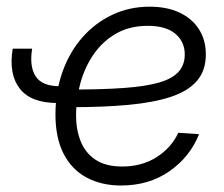

<svg xmlns="http://www.w3.org/2000/svg" viewBox="-20 -553 680 583"><path d="M154.8 -240.2Q73.7 -240.2 39.8 -284.2Q5.9 -328.1 18.6 -405.3H77.6Q68.8 -351.1 88.4 -321Q107.9 -291 163.6 -291ZM347.7 10.3Q288.1 10.3 242.9 -13.9Q197.8 -38.1 173.1 -86.2Q148.4 -134.3 148.4 -205.6Q148.4 -274.9 169.7 -334.7Q190.9 -394.5 229.5 -438.7Q268.1 -482.9 320.3 -507.8Q372.6 -532.7 434.1 -532.7Q487.3 -532.7 525.4 -514.6Q563.5 -496.6 584.2 -464.1Q605 -431.6 605 -387.7Q605 -338.9 578.1 -307.6Q551.3 -276.4 499 -259Q446.8 -241.7 370.4 -234.6Q293.9 -227.5 194.3 -227.5L202.1 -281.2Q292 -281.2 356.4 -285.9Q420.9 -290.5 461.7 -302Q502.4 -313.5 521.7 -334.5Q541 -355.5 541 -387.7Q541 -426.3 512.5 -450.4Q483.9 -474.6 428.7 -474.6Q374.5 -474.6 333.7 -451.7Q293 -428.7 265.6 -389.9Q238.3 -351.1 224.6 -302.5Q210.9 -253.9 210.9 -203.1Q210.9 -159.7 224.9 -124.3Q238.8 -88.9 269.8 -68.1Q300.8 -47.4 351.1 -47.4Q410.6 -47.4 455.3 -75.7Q500 -104 521.5 -149.9L584.5 -145.5Q556.6 -76.2 494.4 -33Q432.1 10.3 347.7 10.3Z"/></svg>

Font: Inter 28pt Light
Style: Italic
Weight: 300
Italic angle: -9.3988°
Designer: Rasmus Andersson
Foundry: rsms
Version: Version 4.001;git-66647c0bb